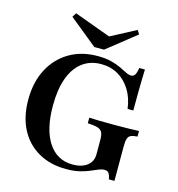

<svg xmlns="http://www.w3.org/2000/svg" viewBox="-113 -861 899 971"><g transform="rotate(15 336.5 -376.0)"><path d="M319.4 11.3Q236.3 11.3 174.2 -24.6Q112.1 -60.5 78.6 -125.4Q45.2 -190.3 45.2 -279Q45.2 -370.2 80.6 -438.3Q116.1 -506.5 179.8 -544.4Q243.5 -582.3 328.2 -582.3Q370.2 -582.3 400 -574.6Q429.8 -566.9 451.2 -556.5Q472.6 -546 487.9 -538.3Q503.2 -530.6 516.1 -530.6Q528.2 -530.6 535.5 -541.9Q542.7 -553.2 546 -578.2H575.8Q575 -552.4 574.2 -524.2Q573.4 -496 573 -457.7Q572.6 -419.4 572.6 -362.9H542.7Q535.5 -419.4 509.7 -460.9Q483.9 -502.4 444.8 -525Q405.6 -547.6 355.6 -547.6Q298.4 -547.6 257.3 -516.1Q216.1 -484.7 194.8 -425.4Q173.4 -366.1 173.4 -281.5Q173.4 -157.3 219 -88.3Q264.5 -19.4 346 -19.4Q379 -19.4 402 -29.4Q425 -39.5 437.5 -57.3Q450 -75 450 -100V-175.8Q450 -201.6 443.5 -214.9Q437.1 -228.2 419.4 -233.9Q401.6 -239.5 366.9 -241.1V-270.2Q383.9 -269.4 417.7 -268.5Q451.6 -267.7 500 -267.7Q543.5 -267.7 575 -268.5Q606.5 -269.4 627.4 -270.2V-241.1Q604 -239.5 592.3 -233.9Q580.6 -228.2 576.6 -214.1Q572.6 -200 572.6 -171.8V5.6H543.5Q539.5 -16.9 532.3 -26.2Q525 -35.5 511.3 -35.5Q496.8 -35.5 479.8 -28.6Q462.9 -21.8 440.7 -12.1Q418.5 -2.4 389.1 4.4Q359.7 11.3 319.4 11.3ZM488.7 -762.1 501.6 -741.9 350 -621.8H299.2L152.4 -741.1L166.1 -762.9L381.5 -683.9L337.1 -682.3Z"/></g></svg>

Font: Playfair
Style: Bold
Weight: 700
Designer: Claus Eggers Sørensen
Foundry: Claus Eggers Sørensen
Version: Version 2.001;gftools[0.9.30]